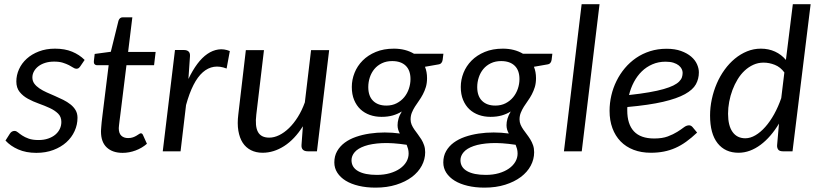

<svg xmlns="http://www.w3.org/2000/svg" viewBox="-20 -714 3859 906"><path d="M358.4 -400.4Q354.5 -395 350.6 -392.3Q346.7 -389.6 340.3 -389.6Q333.5 -389.6 325.4 -395Q317.4 -400.4 305.4 -406.5Q293.5 -412.6 276.6 -418Q259.8 -423.3 235.4 -423.3Q212.4 -423.3 193.6 -417.5Q174.8 -411.6 161.4 -401.4Q147.9 -391.1 140.4 -377.4Q132.8 -363.8 132.8 -348.6Q132.8 -332 141.8 -319.6Q150.9 -307.1 166 -296.9Q181.2 -286.6 200.2 -278.1Q219.2 -269.5 239.3 -261Q259.3 -252.4 278.3 -242.9Q297.4 -233.4 312.5 -221.4Q327.6 -209.5 336.7 -194.1Q345.7 -178.7 345.7 -158.2Q345.7 -125.5 332 -95.5Q318.4 -65.4 293.2 -42.7Q268.1 -20 231.9 -6.3Q195.8 7.3 151.4 7.3Q103 7.3 66.2 -8.8Q29.3 -24.9 5.9 -50.8L26.4 -83Q34.7 -96.2 48.8 -96.2Q56.6 -96.2 64.7 -89.4Q72.8 -82.5 85 -74.5Q97.2 -66.4 115.5 -59.8Q133.8 -53.2 162.1 -53.2Q187 -53.2 207 -60.1Q227.1 -66.9 241 -78.6Q254.9 -90.3 262.2 -105.7Q269.5 -121.1 269.5 -138.7Q269.5 -163.1 253.9 -178.2Q238.3 -193.4 214.6 -204.3Q190.9 -215.3 163.3 -225.1Q135.7 -234.9 112.1 -247.8Q88.4 -260.7 72.8 -280Q57.1 -299.3 57.1 -329.6Q57.1 -359.4 69.8 -387.5Q82.5 -415.5 106.2 -437Q129.9 -458.5 163.8 -471.4Q197.8 -484.4 239.7 -484.4Q285.6 -484.4 320.1 -470.2Q354.5 -456.1 379.4 -431.2Z M456.5 -93.8Q456.5 -96.7 456.8 -101.8Q457 -106.9 457.8 -115.7Q458.5 -124.5 459.7 -137.5Q460.9 -150.4 463.4 -168.9L492.7 -406.2H437.5Q430.7 -406.2 426.3 -411.1Q421.9 -416 422.9 -425.3L426.8 -459.5L502.9 -469.7L539.1 -616.2Q541.5 -623.5 546.4 -627.9Q551.3 -632.3 559.1 -632.3H604.5L584.5 -468.8H714.4L707 -406.2H576.7L547.9 -173.3Q545.4 -154.3 543.9 -142.3Q542.5 -130.4 541.7 -123.5Q541 -116.7 540.8 -113.5Q540.5 -110.4 540.5 -108.9Q540.5 -85.4 552.2 -74Q564 -62.5 584.5 -62.5Q597.7 -62.5 607.2 -65.9Q616.7 -69.3 624 -73.7Q631.3 -78.1 636.2 -81.5Q641.1 -85 644.5 -85Q651.4 -85 654.8 -76.7L673.3 -35.6Q649.9 -15.1 619.6 -3.9Q589.4 7.3 558.6 7.3Q511.2 7.3 483.9 -18.1Q456.5 -43.5 456.5 -93.8Z M748 0 805.7 -478H848.1Q862.3 -478 869.9 -470.9Q877.4 -463.9 876.5 -449.2L869.1 -341.3Q888.7 -382.3 911.1 -412.4Q933.6 -442.4 958.5 -459.5Q983.4 -476.6 1010.3 -480.5Q1037.1 -484.4 1064.5 -473.1L1049.3 -390.6Q985.4 -415.5 937 -373Q888.7 -330.6 857.9 -218.3L832 0Z M1225.6 -477.5 1189.5 -173.8Q1182.6 -118.2 1197.3 -91.3Q1211.9 -64.5 1250.5 -64.5Q1273.4 -64.5 1297.4 -76.2Q1321.3 -87.9 1343.8 -109.6Q1366.2 -131.3 1385.5 -162.1Q1404.8 -192.9 1418.5 -231L1447.8 -477.5H1533.2L1475.6 0H1433.1Q1400.4 0 1402.8 -30.8L1409.2 -118.2Q1370.1 -56.2 1320.8 -24.7Q1271.5 6.8 1219.2 6.8Q1188 6.8 1164.1 -5.4Q1140.1 -17.6 1125.2 -40.5Q1110.4 -63.5 1104.7 -97.2Q1099.1 -130.9 1104.5 -173.8L1140.1 -477.5Z M1995.1 -345.2Q1995.1 -321.8 1989.5 -303.2Q1983.9 -284.7 1975.3 -268.6Q1966.8 -252.4 1956.8 -238.5Q1946.8 -224.6 1938 -210.7Q1929.2 -196.8 1923.3 -182.1Q1917.5 -167.5 1917.5 -150.4Q1917.5 -137.2 1922.4 -125.7Q1927.2 -114.3 1935.1 -103Q1942.9 -91.8 1951.7 -80.3Q1960.4 -68.8 1968.3 -56.2Q1976.1 -43.5 1981.2 -28.6Q1986.3 -13.7 1986.3 4.4Q1986.3 37.6 1970.2 67.9Q1954.1 98.1 1923.6 121.1Q1893.1 144 1849.6 157.7Q1806.2 171.4 1752 171.4Q1708.5 171.4 1672.6 162.8Q1636.7 154.3 1611.3 138.7Q1585.9 123 1571.8 101.1Q1557.6 79.1 1557.6 52.7Q1557.6 22.5 1570.8 -0.7Q1584 -23.9 1606.7 -40.8Q1629.4 -57.6 1659.7 -68.1Q1689.9 -78.6 1724.4 -83.7Q1758.8 -88.9 1795.2 -88.9Q1831.5 -88.9 1866.7 -84Q1861.8 -92.8 1858.9 -102.5Q1856 -112.3 1856 -123.5Q1856 -137.7 1860.4 -153.6Q1864.7 -169.4 1876 -188Q1856.4 -175.8 1833.3 -169.2Q1810.1 -162.6 1780.3 -162.6Q1751 -162.6 1725.3 -171.6Q1699.7 -180.7 1680.9 -198.2Q1662.1 -215.8 1651.1 -242.2Q1640.1 -268.6 1640.1 -303.7Q1640.1 -337.9 1653.1 -370.4Q1666 -402.8 1691.2 -428.2Q1716.3 -453.6 1753.4 -469Q1790.5 -484.4 1838.9 -484.4Q1893.1 -484.4 1933.6 -460.4H2072.3L2068.8 -432.1Q2067.9 -423.8 2063.2 -417.7Q2058.6 -411.6 2049.8 -410.2L1985.4 -398.9Q1995.1 -375 1995.1 -345.2ZM1803.2 -215.8Q1830.6 -215.8 1851.8 -226.8Q1873 -237.8 1887.5 -255.4Q1901.9 -272.9 1909.4 -295.4Q1917 -317.9 1917 -340.8Q1917 -382.3 1894.3 -404.1Q1871.6 -425.8 1830.6 -425.8Q1803.2 -425.8 1782 -415.5Q1760.7 -405.3 1746.6 -388.2Q1732.4 -371.1 1725.1 -348.9Q1717.8 -326.7 1717.8 -303.2Q1717.8 -260.7 1740.5 -238.3Q1763.2 -215.8 1803.2 -215.8ZM1908.2 10.7Q1908.2 -1.5 1905.5 -11.5Q1902.8 -21.5 1898.9 -30.8Q1831.1 -41 1782 -38.6Q1732.9 -36.1 1700.9 -24.9Q1668.9 -13.7 1653.8 3.9Q1638.7 21.5 1638.7 42Q1638.7 75.7 1669.9 93.5Q1701.2 111.3 1758.3 111.3Q1792 111.3 1819.8 103.3Q1847.7 95.2 1867.2 81.5Q1886.7 67.9 1897.5 49.6Q1908.2 31.2 1908.2 10.7Z M2509.3 -345.2Q2509.3 -321.8 2503.7 -303.2Q2498 -284.7 2489.5 -268.6Q2481 -252.4 2470.9 -238.5Q2460.9 -224.6 2452.1 -210.7Q2443.4 -196.8 2437.5 -182.1Q2431.6 -167.5 2431.6 -150.4Q2431.6 -137.2 2436.5 -125.7Q2441.4 -114.3 2449.2 -103Q2457 -91.8 2465.8 -80.3Q2474.6 -68.8 2482.4 -56.2Q2490.2 -43.5 2495.4 -28.6Q2500.5 -13.7 2500.5 4.4Q2500.5 37.6 2484.4 67.9Q2468.3 98.1 2437.7 121.1Q2407.2 144 2363.8 157.7Q2320.3 171.4 2266.1 171.4Q2222.7 171.4 2186.8 162.8Q2150.9 154.3 2125.5 138.7Q2100.1 123 2085.9 101.1Q2071.8 79.1 2071.8 52.7Q2071.8 22.5 2085 -0.7Q2098.1 -23.9 2120.8 -40.8Q2143.6 -57.6 2173.8 -68.1Q2204.1 -78.6 2238.5 -83.7Q2272.9 -88.9 2309.3 -88.9Q2345.7 -88.9 2380.9 -84Q2376 -92.8 2373 -102.5Q2370.1 -112.3 2370.1 -123.5Q2370.1 -137.7 2374.5 -153.6Q2378.9 -169.4 2390.1 -188Q2370.6 -175.8 2347.4 -169.2Q2324.2 -162.6 2294.4 -162.6Q2265.1 -162.6 2239.5 -171.6Q2213.9 -180.7 2195.1 -198.2Q2176.3 -215.8 2165.3 -242.2Q2154.3 -268.6 2154.3 -303.7Q2154.3 -337.9 2167.2 -370.4Q2180.2 -402.8 2205.3 -428.2Q2230.5 -453.6 2267.6 -469Q2304.7 -484.4 2353 -484.4Q2407.2 -484.4 2447.8 -460.4H2586.4L2583 -432.1Q2582 -423.8 2577.4 -417.7Q2572.8 -411.6 2564 -410.2L2499.5 -398.9Q2509.3 -375 2509.3 -345.2ZM2317.4 -215.8Q2344.7 -215.8 2366 -226.8Q2387.2 -237.8 2401.6 -255.4Q2416 -272.9 2423.6 -295.4Q2431.2 -317.9 2431.2 -340.8Q2431.2 -382.3 2408.4 -404.1Q2385.7 -425.8 2344.7 -425.8Q2317.4 -425.8 2296.1 -415.5Q2274.9 -405.3 2260.7 -388.2Q2246.6 -371.1 2239.3 -348.9Q2231.9 -326.7 2231.9 -303.2Q2231.9 -260.7 2254.6 -238.3Q2277.3 -215.8 2317.4 -215.8ZM2422.4 10.7Q2422.4 -1.5 2419.7 -11.5Q2417 -21.5 2413.1 -30.8Q2345.2 -41 2296.1 -38.6Q2247.1 -36.1 2215.1 -24.9Q2183.1 -13.7 2168 3.9Q2152.8 21.5 2152.8 42Q2152.8 75.7 2184.1 93.5Q2215.3 111.3 2272.5 111.3Q2306.2 111.3 2334 103.3Q2361.8 95.2 2381.3 81.5Q2400.9 67.9 2411.6 49.6Q2422.4 31.2 2422.4 10.7Z M2641.1 0 2724.6 -694.3H2809.1L2725.1 0Z M3277.8 -372.6Q3277.8 -341.8 3263.7 -316.2Q3249.5 -290.5 3212.2 -269.8Q3174.8 -249 3109.1 -233.6Q3043.5 -218.3 2940.4 -209Q2939.9 -205.1 2939.9 -200.9Q2939.9 -196.8 2939.9 -192.9Q2939.9 -127.9 2971.4 -94.2Q3002.9 -60.5 3066.9 -60.5Q3105.5 -60.5 3131.3 -70.3Q3157.2 -80.1 3175.5 -91.6Q3193.8 -103 3206.5 -112.8Q3219.2 -122.6 3231.4 -122.6Q3240.7 -122.6 3248 -114.3L3269.5 -88.4Q3243.2 -63.5 3218 -45.4Q3192.9 -27.3 3167 -15.9Q3141.1 -4.4 3112.5 1.2Q3084 6.8 3051.3 6.8Q3005.9 6.8 2969.7 -7.1Q2933.6 -21 2908.4 -46.9Q2883.3 -72.8 2869.9 -109.1Q2856.4 -145.5 2856.4 -190.9Q2856.4 -227.5 2864.7 -263.4Q2873 -299.3 2889.2 -332Q2905.3 -364.7 2928.5 -392.3Q2951.7 -419.9 2981.4 -440.4Q3011.2 -460.9 3047.4 -472.4Q3083.5 -483.9 3125 -483.9Q3165 -483.9 3193.8 -473.4Q3222.7 -462.9 3241.5 -446.8Q3260.3 -430.7 3269 -410.9Q3277.8 -391.1 3277.8 -372.6ZM3120.6 -422.9Q3086.9 -422.9 3058.6 -410.6Q3030.3 -398.4 3008.5 -377.2Q2986.8 -356 2971.4 -327.1Q2956.1 -298.3 2948.2 -265.6Q3002.9 -271.5 3043.2 -278.6Q3083.5 -285.6 3111.6 -293.7Q3139.6 -301.8 3157.2 -310.5Q3174.8 -319.3 3184.6 -329.1Q3194.3 -338.9 3197.8 -349.1Q3201.2 -359.4 3201.2 -370.6Q3201.2 -379.4 3196.8 -388.4Q3192.4 -397.5 3182.9 -405.3Q3173.3 -413.1 3158 -418Q3142.6 -422.9 3120.6 -422.9Z M3674.8 0Q3657.7 0 3651.9 -8.5Q3646 -17.1 3647 -29.3L3655.8 -130.9Q3637.2 -99.6 3615.2 -74.2Q3593.3 -48.8 3569.1 -30.8Q3544.9 -12.7 3518.6 -2.9Q3492.2 6.8 3464.8 6.8Q3401.9 6.8 3366.2 -38.1Q3330.6 -83 3330.6 -168.9Q3330.6 -207.5 3338.9 -246.1Q3347.2 -284.7 3362.3 -319.8Q3377.4 -355 3399.2 -385Q3420.9 -415 3447.5 -437Q3474.1 -459 3505.1 -471.7Q3536.1 -484.4 3570.3 -484.4Q3606.9 -484.4 3637.2 -470.5Q3667.5 -456.5 3688.5 -431.2L3721.2 -694.3H3805.2L3719.7 0ZM3497.1 -61.5Q3520.5 -61.5 3544.7 -75.7Q3568.8 -89.8 3591.3 -115.2Q3613.8 -140.6 3633.1 -175.3Q3652.3 -210 3666.5 -251L3681.2 -372.1Q3662.6 -397.5 3636.2 -408Q3609.9 -418.5 3583 -418.5Q3557.1 -418.5 3534.7 -408.2Q3512.2 -397.9 3493.7 -380.6Q3475.1 -363.3 3460.7 -339.6Q3446.3 -315.9 3436.3 -289.3Q3426.3 -262.7 3420.9 -233.9Q3415.5 -205.1 3415.5 -177.2Q3415.5 -121.1 3436.8 -91.3Q3458 -61.5 3497.1 -61.5Z"/></svg>

Font: Carlito
Style: Italic
Weight: 400
Italic angle: -7°
Designer: Lukasz Dziedzic
Foundry: tyPoland Lukasz Dziedzic
Version: Version 1.104